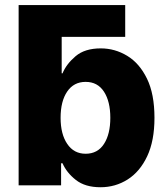

<svg xmlns="http://www.w3.org/2000/svg" viewBox="-20 -748 678 775"><path d="M385.7 7.8Q323.7 7.8 286.4 -21.5Q249 -50.8 232.4 -88.9H226.6V0H55.2V-727.5H485.4V-599.1H229V-452.1H232.4Q248 -489.7 285.2 -521.2Q322.3 -552.7 386.7 -552.7Q443.8 -552.7 493.4 -522.7Q543 -492.7 573.2 -430.7Q603.5 -368.7 603.5 -272.5Q603.5 -179.7 574.2 -117.4Q544.9 -55.2 495.4 -23.7Q445.8 7.8 385.7 7.8ZM325.7 -127.4Q374 -127.4 399.7 -167Q425.3 -206.5 425.3 -272.5Q425.3 -338.4 399.7 -377.9Q374 -417.5 325.7 -417.5Q277.8 -417.5 251.2 -378.4Q224.6 -339.4 224.6 -272.5Q224.6 -206.5 251.5 -167Q278.3 -127.4 325.7 -127.4Z"/></svg>

Font: Inter Extra Bold
Style: Regular
Weight: 800
Designer: Rasmus Andersson
Foundry: rsms
Version: Version 4.000;git-3c8e0fc